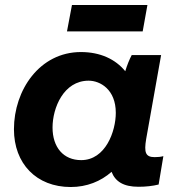

<svg xmlns="http://www.w3.org/2000/svg" viewBox="-20 -741 730 771"><path d="M536 9C565 9 593 6 617 0L636 -114C625 -111 614 -110 601 -110C564 -110 558 -129 567 -183L627 -520H509C500 -503 490 -479 483 -455C444 -503 383 -532 305 -532C139 -532 36 -379 36 -222C36 -84 126 10 264 10C329 10 385 -13 428 -51C443 -12 476 9 536 9ZM336 -417C382 -417 445 -382 445 -288C445 -214 404 -98 306 -98C235 -98 191 -149 191 -229C191 -307 235 -417 336 -417ZM249 -615H553L572 -721H269Z"/></svg>

Font: Fixel Display
Style: Bold Italic
Weight: 700
Italic angle: -10°
Designer: AlfaBravo + MacPaw
Foundry: Kyrylo Tkachov, Marchela Mozhyna, Serhii Makarenko, Maria Weinstein, Zakhar Kryvoshyya
Version: Version 1.210;Glyphs 3.2 (3217)